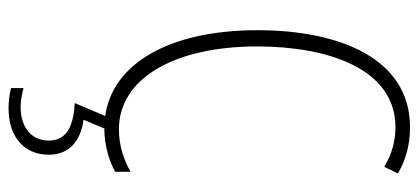

<svg xmlns="http://www.w3.org/2000/svg" viewBox="-292 -472 1004 461"><g transform="rotate(90 210.5 -242.0)"><path d="M352 143C352 98 323 67 268 60L289 10C328 10 366 -1 393 -16V-53C370 -40 335 -25 291 -25C169 -25 92 -158 92 -357C92 -526 145 -689 286 -689C315 -689 349 -682 381 -662L397 -695C362 -715 326 -724 286 -724C119 -724 53 -551 53 -358C53 -146 133 -10 259 8L228 81C281 84 318 99 318 143C318 187 284 211 237 211C224 211 206 208 192 204V234C207 238 226 240 240 240C309 240 352 203 352 143Z"/></g></svg>

Font: Noto Sans Thai Looped ExtraCondensed ExtraLight
Style: Regular
Weight: 200
Width: 2
Designer: Sasikarn Vongin, Ben Mitchell
Foundry: The Fontpad Ltd
Version: Version 1.001